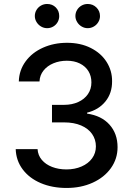

<svg xmlns="http://www.w3.org/2000/svg" viewBox="-20 -931 664 961"><path d="M58.6 -184.6H168Q169.9 -153.8 189.2 -130.9Q208.5 -107.9 240.7 -95.5Q272.9 -83 312.5 -83Q354.5 -83 388.2 -97.7Q421.9 -112.3 440.9 -138.4Q460 -164.6 460 -198.2Q460 -232.9 440.9 -260.3Q421.9 -287.6 386 -303Q350.1 -318.4 300.8 -318.4H240.2V-406.2H300.8Q340.3 -406.2 371.6 -420.4Q402.8 -434.6 420.2 -460Q437.5 -485.4 437.5 -518.6Q437.5 -550.8 422.4 -575.2Q407.2 -599.6 379.4 -613.3Q351.6 -627 314.5 -627Q278.3 -627 247.6 -614.3Q216.8 -601.6 198 -578.1Q179.2 -554.7 177.7 -523.4H74.2Q75.7 -579.6 108.2 -623.8Q140.6 -668 195.3 -692.4Q250 -716.8 315.4 -716.8Q382.8 -716.8 434.3 -690.9Q485.8 -665 513.7 -620.8Q541.5 -576.7 541 -524.4Q541.5 -464.8 507.6 -423.1Q473.6 -381.3 416 -367.2V-362.3Q487.8 -352.1 528.1 -307.1Q568.4 -262.2 568.4 -194.3Q568.4 -136.2 535.2 -89.6Q502 -43 443.8 -16.6Q385.7 9.8 313.5 9.8Q241.2 9.8 183.8 -14.6Q126.5 -39.1 93.5 -83.3Q60.5 -127.4 58.6 -184.6ZM154.3 -850.6Q154.3 -867.2 162.6 -881.1Q170.9 -895 185.1 -903.1Q199.2 -911.1 215.8 -911.1Q242.2 -911.1 259.3 -893.8Q276.4 -876.5 276.4 -850.6Q276.4 -834.5 268.6 -820.6Q260.7 -806.6 246.8 -798.3Q232.9 -790 215.8 -790Q199.7 -790 185.5 -798.3Q171.4 -806.6 162.8 -820.8Q154.3 -835 154.3 -850.6ZM357.4 -850.6Q357.4 -867.2 365.7 -881.1Q374 -895 388.2 -903.1Q402.3 -911.1 418.9 -911.1Q444.8 -911.1 462.6 -893.6Q480.5 -876 480.5 -850.6Q480.5 -834.5 472.2 -820.6Q463.9 -806.6 449.7 -798.3Q435.5 -790 418.9 -790Q402.8 -790 388.7 -798.3Q374.5 -806.6 366 -820.8Q357.4 -835 357.4 -850.6Z"/></svg>

Font: Pretendard Medium
Style: Regular
Weight: 500
Designer: Base glyphs from Inter by Rasmus Andersson; Hangeul glyphs from Noto Sans CJK(Source Han Sans) by Jang Soo-young and Kan
Foundry: Kil Hyung-jin
Version: Version 1.309